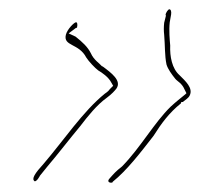

<svg xmlns="http://www.w3.org/2000/svg" viewBox="-20 -452 431 414"><path d="M122 -377C116 -352 150 -359 166 -328C171 -320 185 -305 192 -300C199 -296 214 -286 220 -274L224 -267L217 -260C213 -254 207 -251 206 -250C159 -212 117 -149 75 -100C55 -78 47 -66 55 -61C56 -61 60 -62 65 -71L66 -73L83 -94C102 -116 132 -155 153 -180C169 -201 189 -226 210 -241C221 -249 228 -257 231 -261C243 -278 220 -295 201 -309H200C195 -315 182 -323 176 -337C169 -351 158 -361 143 -373L128 -380L144 -392H146C148 -401 146 -404 144 -404C140 -404 125 -389 122 -377ZM166 -328 165 -327ZM217 -68C210 -61 215 -58 220 -58C221 -58 222 -59 222 -59C222 -59 223 -58 223 -59V-60C254 -85 283 -123 311 -159C328 -186 345 -209 370 -229L371 -232H374C380 -237 386 -240 389 -246C397 -262 380 -277 367 -290H368H367C351 -304 346 -330 347 -354C346 -366 344 -386 346 -404L349 -421C350 -428 348 -432 345 -432C343 -432 337 -425 337 -419H338L334 -403C333 -394 333 -385 334 -377C336 -354 335 -332 339 -313C342 -303 350 -292 358 -282C363 -276 372 -273 378 -259L382 -251L380 -249C368 -239 361 -234 348 -222C313 -188 283 -134 244 -94L243 -93C229 -82 226 -78 217 -68ZM338 -418H337ZM311 -159Z"/></svg>

Font: Stray Cat
Style: HlCnObl
Weight: 100
Version: Version 1.0